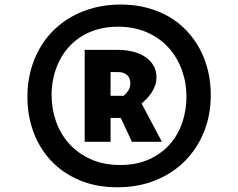

<svg xmlns="http://www.w3.org/2000/svg" viewBox="-20 -770 1023 825"><path d="M97.7 -354Q97.7 -411.1 110.8 -462.9Q124 -514.6 148.7 -558.8Q173.3 -603 208.7 -638.4Q244.1 -673.8 288.8 -698.7Q333.5 -723.6 386.2 -737.1Q439 -750.5 498.5 -750.5Q558.6 -750.5 610.8 -736.8Q663.1 -723.1 706.1 -698Q749 -672.9 782.5 -637.5Q815.9 -602.1 838.9 -558.8Q861.8 -515.6 873.8 -465.8Q885.7 -416 885.7 -361.8Q885.7 -275.9 856.4 -203.4Q827.1 -130.9 774.4 -77.9Q721.7 -24.9 647.7 4.9Q573.7 34.7 484.4 34.7Q393.6 34.7 321.8 4.4Q250 -25.9 200.2 -78.6Q150.4 -131.3 124 -202.1Q97.7 -272.9 97.7 -354ZM201.7 -361.8Q201.7 -302.2 220.9 -247.8Q240.2 -193.4 277.8 -151.9Q315.4 -110.4 370.4 -85.7Q425.3 -61 496.6 -61Q567.4 -61 620.8 -85.4Q674.3 -109.9 710 -150.4Q745.6 -190.9 763.4 -243.9Q781.2 -296.9 781.2 -354Q781.2 -414.1 761.7 -468.5Q742.2 -522.9 704.8 -564.5Q667.5 -606 612.5 -630.6Q557.6 -655.3 486.8 -655.3Q439.5 -655.3 399.9 -644Q360.4 -632.8 328.9 -612.8Q297.4 -592.8 273.4 -565.4Q249.5 -538.1 233.6 -505.4Q217.8 -472.7 209.7 -436.3Q201.7 -399.9 201.7 -361.8ZM343.8 -160.6V-555.7H486.3Q522.5 -555.7 553 -547.6Q583.5 -539.6 605.5 -524.4Q627.4 -509.3 639.9 -487.5Q652.3 -465.8 652.3 -438.5Q652.3 -418 645.8 -400.6Q639.2 -383.3 629.4 -369.1Q619.6 -355 608.6 -344Q597.7 -333 588.4 -325.2L675.8 -160.6H546.9L499 -263.2H455.1V-160.6ZM511.2 -358.4Q521 -366.2 530.5 -379.6Q540 -393.1 540 -412.6Q540 -435.1 525.6 -447.8Q511.2 -460.4 486.3 -460.4H455.1V-358.4Z"/></svg>

Font: Proza Libre
Style: Bold
Weight: 700
Designer: Jasper de Waard
Foundry: Jasper de Waard
Version: Version 1.000; ttfautohint (v1.4.1.8-43bc)